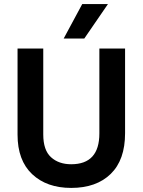

<svg xmlns="http://www.w3.org/2000/svg" viewBox="-20 -912 699 941"><path d="M593 -259Q593 -128 522.5 -59.5Q452 9 329 9Q209 9 137.5 -58.5Q66 -126 66 -252V-674H192V-253Q192 -176 230 -141.5Q268 -107 329 -107Q467 -107 467 -258V-674H593ZM393 -723H292L383 -892H509Z"/></svg>

Font: Hind Vadodara SemiBold
Style: Regular
Weight: 600
Designer: Hitesh Malaviya
Foundry: Indian Type Foundry
Version: Version 1.001;PS 1.0;hotconv 1.0.86;makeotf.lib2.5.63406; tt